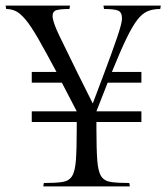

<svg xmlns="http://www.w3.org/2000/svg" viewBox="-28 -663 598 683"><path d="M85 -369V-407H173Q134 -480 108.5 -524.5Q83 -569 64 -592Q45 -615 29 -623Q13 -631 -6 -631L-8 -643H221L219 -631Q188 -631 173.5 -627Q159 -623 159 -606Q159 -586 183.5 -535Q208 -484 249 -401L302 -295L342 -401Q371 -478 388.5 -529.5Q406 -581 406 -597Q406 -620 391.5 -625.5Q377 -631 342 -631L340 -643H544L542 -631Q516 -631 497 -623Q478 -615 460.5 -592.5Q443 -570 421.5 -525.5Q400 -481 370 -407H475V-369H355L315 -267H475V-229H315V-206Q315 -133 318 -93Q321 -53 332 -36Q343 -19 367 -15.5Q391 -12 432 -12L434 0H126L128 -12Q170 -12 193.5 -15.5Q217 -19 228 -36Q239 -53 242 -93Q245 -133 245 -206V-229H85V-267H245L192 -369Z"/></svg>

Font: Gilda Display
Style: Regular
Weight: 400
Designer: Eduardo Rodriguez Tunni
Foundry: Eduardo Rodriguez Tunni
Version: Version 1.002; ttfautohint (v1.8.4.7-5d5b);gftools[0.9.22]